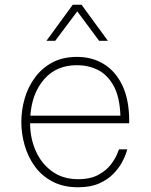

<svg xmlns="http://www.w3.org/2000/svg" viewBox="-20 -780 635 810"><path d="M309 10Q247 10 201.5 -14Q156 -38 127 -78Q98 -118 84 -167Q70 -216 70 -265Q70 -315 84 -364Q98 -413 127.5 -453Q157 -493 201 -516.5Q245 -540 305 -540Q369 -540 418.5 -509.5Q468 -479 496.5 -419Q525 -359 525 -270V-260H107Q107 -197 131 -143Q155 -89 200.5 -56.5Q246 -24 309 -24Q362 -24 396 -43Q430 -62 448.5 -87Q467 -112 474.5 -131Q482 -150 482 -150H517Q517 -150 512 -134Q507 -118 494 -94Q481 -70 457.5 -46Q434 -22 398 -6Q362 10 309 10ZM108 -292H488Q485 -373 458.5 -419.5Q432 -466 392 -485.5Q352 -505 305 -505Q218 -505 166.5 -446Q115 -387 108 -292ZM213 -608H176L287 -760H324L435 -608H398L306 -732Z"/></svg>

Font: Be Vietnam Pro Variable Thin
Style: Regular
Weight: 100
Designer: Lam Bao, Tony Le, Vietanh Nguyen
Foundry: Yellow Type Foundry
Version: Version 1.002